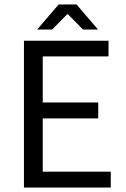

<svg xmlns="http://www.w3.org/2000/svg" viewBox="-20 -838 562 858"><path d="M87 0V-656H465V-586H171V-380H419V-309H171V-71H475V0ZM146 -706 242 -818H322L418 -706H351L284 -774H280L213 -706Z"/></svg>

Font: RibengUni
Style: Regular
Weight: 400
Designer: (1) Dr. Andrew Glass (Program Manager at Microsoft Corporation)
(2) Bivuti Chakma (Suz Moriz)
(3) Paul D. Hunt (Adobe Co
Foundry: Bivuti Chakma and Jyoti Chakma
Version: Version 1.2020